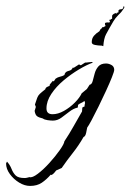

<svg xmlns="http://www.w3.org/2000/svg" viewBox="-73 -407 429 632"><path d="M26 205Q8 205 -10 194Q-28 183 -40.5 166Q-53 149 -53 131L-50 125Q-40 136 -35 149Q-30 162 -21.5 170.5Q-13 179 8 179Q12 179 16 178Q20 177 24 176Q33 179 51.5 165Q70 151 89.5 129.5Q109 108 123.5 87.5Q138 67 139 58Q155 34 169 9Q183 -16 197 -40L198 -53L207 -58L205 -59L207 -68L205 -75Q201 -71 195 -68.5Q189 -66 184 -62L183 -53Q169 -50 155.5 -39.5Q142 -29 129 -19.5Q116 -10 101 -10Q94 -10 83.5 -11.5Q73 -13 68 -17Q55 -20 49 -24.5Q43 -29 41 -42L45 -55L42 -63Q47 -78 49.5 -85Q52 -92 57.5 -97.5Q63 -103 76 -113Q77 -118 81.5 -120.5Q86 -123 90 -124L91 -129L101 -141L104 -139L110 -148Q117 -153 124.5 -154.5Q132 -156 139 -160Q141 -171 152.5 -173.5Q164 -176 166 -184H170L187 -195L193 -192L207 -201Q213 -201 218.5 -202Q224 -203 229 -203L233 -201Q213 -194 187 -178.5Q161 -163 136.5 -142.5Q112 -122 96 -98Q80 -74 80 -50Q80 -31 100 -31Q118 -31 137.5 -42Q157 -53 173 -69Q189 -85 196 -100L213 -114L222 -128Q229 -129 232 -140Q235 -151 238.5 -164.5Q242 -178 250.5 -188Q259 -198 276 -198Q285 -198 294 -193Q303 -188 303 -177Q303 -172 295.5 -153Q288 -134 276 -108Q264 -82 251.5 -56.5Q239 -31 228.5 -11.5Q218 8 214 13Q213 19 210.5 30.5Q208 42 202 44Q186 72 167 96Q148 120 130 146L112 154Q109 158 105.5 162Q102 166 97 169L94 168Q80 184 64.5 194.5Q49 205 26 205ZM267 -255 261 -257H257Q251 -257 240 -259Q229 -261 229 -268Q229 -281 236.5 -289.5Q244 -298 254 -304L258 -311L262 -314L264 -318L266 -317L274 -321V-324L273 -325Q273 -325 272.5 -328Q272 -331 274 -332Q280 -334 284 -333Q288 -332 289 -336Q285 -342 288 -342Q292 -342 292.5 -343.5Q293 -345 293 -345Q295 -345 295.5 -344.5Q296 -344 296 -347V-351Q296 -356 297 -357.5Q298 -359 301 -361Q306 -364 307 -364Q308 -364 311 -362L312 -366Q313 -366 313.5 -365.5Q314 -365 314 -365Q317 -365 317 -368.5Q317 -372 317 -373Q320 -375 320 -375.5Q320 -376 329 -377Q331 -378 332 -380.5Q333 -383 334 -386Q335 -388 336 -385Q337 -382 335 -380Q332 -376 329.5 -372Q327 -368 323 -364L317 -358Q306 -347 300 -336.5Q294 -326 287 -314Q283 -307 276 -294Q269 -281 267 -255Z"/></svg>

Font: Kolker Brush
Style: Regular
Weight: 400
Designer: Robert E. Leuschke
Foundry: Robert E. Leuschke
Version: Version 1.010; ttfautohint (v1.8.3)